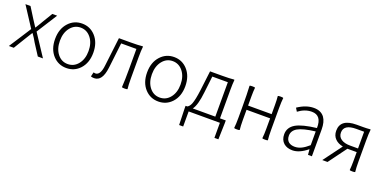

<svg xmlns="http://www.w3.org/2000/svg" viewBox="-17 -1316 4509 2275"><g transform="rotate(20 2238.0 -178.5)"><path d="M15 0 105 -139 195 -279 30 -533H94L176 -402Q201 -361 233 -314H237Q250 -335 275 -376Q285 -393 290 -402L369 -533H430L265 -273L445 0H380L289 -141Q263 -189 228 -238H223Q212 -222 192 -188Q173 -157 163 -141L77 0Z M742 13Q641 13 573 -60Q501 -138 501 -266.5Q501 -395 573 -473Q641 -547 742 -547Q843 -547 911 -473Q983 -394 983 -266Q983 -138 911 -60Q843 13 742 13ZM742 -37Q821 -37 872 -101Q923 -165 923 -266Q923 -368 871.5 -432Q820 -496 742 -496Q664 -496 613 -431.5Q562 -367 562 -266Q562 -165 612.5 -101Q663 -37 742 -37Z M1094 13Q1070 13 1052 6L1065 -49Q1079 -45 1088 -45Q1152 -45 1166 -174Q1173 -234 1187.5 -353.5Q1202 -473 1209 -533H1357Q1450 -533 1505 -539Q1511 -539 1511 -533Q1505 -484 1505 -400V-266V-133Q1505 -50 1511 0Q1507 5 1476 5Q1446 5 1441 0Q1447 -90 1447 -242V-484H1255Q1244 -386 1221 -192Q1218 -171 1217 -161Q1196 13 1094 13Z M1902 13Q1801 13 1733 -60Q1661 -138 1661 -266.5Q1661 -395 1733 -473Q1801 -547 1902 -547Q2003 -547 2071 -473Q2143 -394 2143 -266Q2143 -138 2071 -60Q2003 13 1902 13ZM1902 -37Q1981 -37 2032 -101Q2083 -165 2083 -266Q2083 -368 2031.5 -432Q1980 -496 1902 -496Q1824 -496 1773 -431.5Q1722 -367 1722 -266Q1722 -165 1772.5 -101Q1823 -37 1902 -37Z M2231 190 2225 -15V-50H2247Q2274 -64 2291 -106Q2312 -160 2328 -286L2358 -533H2509Q2604 -533 2659 -539Q2664 -539 2664 -533Q2659 -483 2659 -412V-291V-50H2732V-15L2726 190H2676V0H2282V190ZM2316 -50H2600V-267V-484H2404L2380 -277Q2362 -110 2316 -50Z M2891 5Q2861 5 2856 0Q2862 -50 2862 -133V-267Q2862 -434 2856 -533Q2861 -538 2891 -538Q2921 -538 2925 -533Q2920 -486 2920 -420V-306H3217V-420Q3217 -486 3212 -533Q3216 -538 3246 -538Q3277 -538 3281 -533Q3275 -484 3275 -400V-266V-133Q3275 -50 3281 0Q3277 5 3246 5Q3216 5 3211 0Q3217 -47 3217 -126V-253H2920V-126Q2920 -47 2926 0Q2922 5 2891 5Z M3593 13Q3525 13 3483 -23Q3438 -63 3438 -134Q3438 -221 3520 -269Q3599 -314 3778 -335Q3782 -496 3656 -496Q3569 -496 3488 -435L3462 -477Q3565 -547 3664 -547Q3754 -547 3798 -487Q3836 -434 3836 -338V-169V0H3787L3781 -68H3779Q3680 13 3593 13ZM3605 -36Q3648 -36 3690 -57Q3729 -76 3778 -119V-205V-292Q3625 -274 3558 -236Q3496 -200 3496 -137Q3496 -85 3528 -59Q3557 -36 3605 -36Z M4347 5Q4317 5 4313 0Q4318 -47 4318 -114V-228H4202H4201L4033 0H3967L4141 -234Q4079 -246 4043 -282Q4003 -321 4003 -384Q4003 -533 4206 -533H4291Q4334 -533 4376 -537Q4382 -537 4382 -533Q4376 -484 4376 -400V-266V-133Q4376 -50 4382 0Q4378 5 4347 5ZM4219 -274H4318V-379V-485H4219Q4063 -485 4063 -383Q4063 -330 4105 -302Q4146 -274 4219 -274Z"/></g></svg>

Font: GenSekiGothic TW L
Style: Regular
Weight: 300
Version: Version 1.501;PS 1;hotconv 16.6.51;makeotf.lib2.5.65220